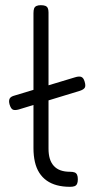

<svg xmlns="http://www.w3.org/2000/svg" viewBox="-20 -709 364 740"><path d="M52 -287Q37 -283 29.5 -286.5Q22 -290 17 -306Q13 -320 17 -328.5Q21 -337 37 -341L269 -411Q285 -416 293.5 -412.5Q302 -409 306 -395Q311 -379 307 -371.5Q303 -364 288 -359ZM250 11Q222 11 199.5 5Q177 -1 160 -13Q143 -25 131.5 -43Q120 -61 114.5 -85Q109 -109 109 -138V-658Q109 -670 111.5 -676.5Q114 -683 120.5 -686Q127 -689 137 -689Q148 -689 154.5 -686.5Q161 -684 164 -678Q167 -672 167 -661V-136Q167 -114 172 -97.5Q177 -81 187.5 -69.5Q198 -58 213.5 -52.5Q229 -47 249 -47Q261 -47 267.5 -44.5Q274 -42 277 -35.5Q280 -29 280 -18Q280 -7 277 -0.5Q274 6 267.5 8.5Q261 11 250 11Z"/></svg>

Font: Fredoka Light
Style: Regular
Weight: 300
Designer: Ben Nathan
Foundry: Milena B. Brandão, Ben Nathan
Version: Version 2.001